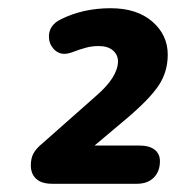

<svg xmlns="http://www.w3.org/2000/svg" viewBox="-20 -729 428 467"><path d="M55 -327Q55 -344 61.5 -356Q68 -368 84 -381L214 -496Q266 -541 267 -579Q267 -596 254.5 -606.5Q242 -617 220 -617Q204 -617 189 -613Q174 -609 153 -601Q144 -598 137 -598Q121 -598 110 -610.5Q99 -623 99 -640Q99 -668 128 -682Q182 -709 249 -709Q313 -709 350.5 -676.5Q388 -644 388 -596Q388 -554 365.5 -520.5Q343 -487 286 -439L210 -375H319Q343 -375 356 -365Q369 -355 369 -337Q369 -312 354 -297Q339 -282 313 -282H107Q81 -282 68 -294Q55 -306 55 -327Z"/></svg>

Font: SN Pro Bold
Style: Bold Italic
Weight: 700
Italic angle: -9°
Designer: Tobias Whetton
Foundry: Supernotes
Version: Version 1.003